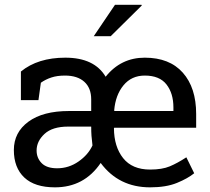

<svg xmlns="http://www.w3.org/2000/svg" viewBox="-20 -782 888 812"><path d="M212.4 10.3Q127 10.3 82.8 -31.2Q38.6 -72.8 38.6 -147.5Q38.6 -222.2 100.1 -267.3Q161.6 -312.5 271.5 -312.5H365.7V-361.8Q365.7 -409.7 336.7 -436Q307.6 -462.4 254.9 -462.4Q221.7 -462.4 197.3 -454.3Q172.9 -446.3 152.8 -432.1L142.6 -358.4H68.4V-479.5Q140.1 -538.1 256.3 -538.1Q378.9 -538.1 426.8 -457.5Q491.2 -538.1 592.3 -538.1Q696.8 -538.1 753.2 -474.6Q809.6 -411.1 809.6 -299.8V-241.7H462.9L461.9 -239.3Q462.4 -161.6 500.7 -113.3Q539.1 -64.9 614.7 -64.9Q665.5 -64.9 697.8 -78.4Q730 -91.8 768.1 -116.7L801.3 -49.3Q774.4 -27.3 728.5 -8.5Q682.6 10.3 614.7 10.3Q482.4 10.3 405.8 -92.8Q335.9 10.3 212.4 10.3ZM463.9 -312.5H713.4V-327.6Q713.4 -387.2 684.1 -424.8Q654.8 -462.4 592.3 -462.4Q536.1 -462.4 502.2 -421.1Q468.3 -379.9 462.9 -314.9ZM221.7 -70.3Q271 -70.3 312 -98.9Q353 -127.4 371.1 -167Q368.2 -190.9 366.9 -208Q365.7 -225.1 365.7 -246.1V-246.6H268.1Q201.7 -246.6 168.2 -215.6Q134.8 -184.6 134.8 -145.5Q134.8 -113.8 156.2 -92Q177.7 -70.3 221.7 -70.3ZM376.5 -628.9 466.3 -761.7H578.6L579.6 -758.8L448.2 -628.9Z"/></svg>

Font: Roboto Slab
Style: Regular
Weight: 400
Designer: Google
Version: Version 2.000; ttfautohint (v1.8.1.43-b0c9)